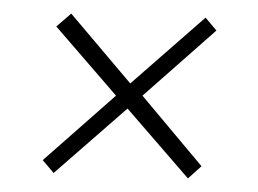

<svg xmlns="http://www.w3.org/2000/svg" viewBox="-20 -404 381 283"><path d="M257 -141 168 -244 59 -149 43 -168 151 -263 63 -365 85 -384 172 -281 283 -378 299 -359 190 -263 277 -159Z"/></svg>

Font: Alumni Sans Thin Thin
Style: Italic
Weight: 250
Italic angle: -8°
Version: Version 1.016